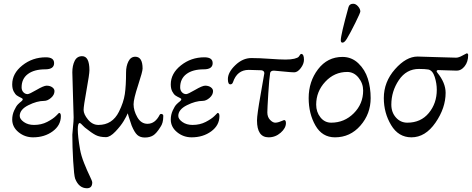

<svg xmlns="http://www.w3.org/2000/svg" viewBox="-20 -717 2513 1022"><path d="M304 -99Q304 -50 260.5 -18Q217 14 156 14Q112 14 78.5 -13.5Q45 -41 45 -81Q45 -106 55.5 -129Q66 -152 75.5 -161.5Q85 -171 93 -177Q108 -189 95 -195Q78 -203 69.5 -209Q61 -215 53 -230Q45 -245 45 -268Q45 -326 99 -369Q153 -412 224 -412Q268 -412 268 -381Q268 -348 221 -348Q162 -348 128.5 -323Q95 -298 95 -252Q95 -236 104.5 -226Q114 -216 127 -216Q136 -216 174.5 -238.5Q213 -261 228 -261Q246 -261 258 -252.5Q270 -244 270 -232Q270 -212 251.5 -196Q233 -180 215 -180Q177 -180 131 -157Q85 -134 85 -100Q85 -83 107 -67.5Q129 -52 161 -52Q200 -52 231 -68Q262 -84 278 -100L294 -116Q304 -116 304 -99Z M765 -58Q806 -58 830 -106Q832 -110 836.5 -110.5Q841 -111 845 -108.5Q849 -106 849 -102V-96Q849 -62 834 -41Q813 -7 795 4Q777 15 751 15Q726 15 711 1.5Q696 -12 681 -48Q660 -110 660 -114Q654 -99 638.5 -73Q623 -47 594.5 -17Q566 13 544 13Q511 13 489.5 2Q468 -9 432 -38Q428 -41 422 -47.5Q416 -54 411.5 -58Q407 -62 404 -62Q394 -62 394 -28Q394 8 406 78Q412 112 428 152Q444 192 457.5 219.5Q471 247 471 254Q471 285 443 285Q400 285 380 234Q374 217 369.5 140.5Q365 64 365 0Q365 -7 368.5 -40.5Q372 -74 372 -92Q372 -107 368.5 -208Q365 -309 365 -332Q365 -368 377.5 -393Q390 -418 417 -418Q456 -418 456 -343Q456 -322 440.5 -237Q425 -152 425 -132Q425 -109 448.5 -80.5Q472 -52 504 -52Q578 -52 613 -122Q638 -172 644.5 -216.5Q651 -261 651 -332Q651 -365 663.5 -390Q676 -415 700 -415Q739 -415 739 -352Q739 -336 715 -263Q691 -190 691 -162Q691 -128 711 -93Q731 -58 765 -58Z M1148 -99Q1148 -50 1104.5 -18Q1061 14 1000 14Q956 14 922.5 -13.5Q889 -41 889 -81Q889 -106 899.5 -129Q910 -152 919.5 -161.5Q929 -171 937 -177Q952 -189 939 -195Q922 -203 913.5 -209Q905 -215 897 -230Q889 -245 889 -268Q889 -326 943 -369Q997 -412 1068 -412Q1112 -412 1112 -381Q1112 -348 1065 -348Q1006 -348 972.5 -323Q939 -298 939 -252Q939 -236 948.5 -226Q958 -216 971 -216Q980 -216 1018.5 -238.5Q1057 -261 1072 -261Q1090 -261 1102 -252.5Q1114 -244 1114 -232Q1114 -212 1095.5 -196Q1077 -180 1059 -180Q1021 -180 975 -157Q929 -134 929 -100Q929 -83 951 -67.5Q973 -52 1005 -52Q1044 -52 1075 -68Q1106 -84 1122 -100L1138 -116Q1148 -116 1148 -99Z M1583 -430Q1598 -430 1598 -399Q1598 -377 1581 -354.5Q1564 -332 1546 -332Q1531 -332 1487 -336.5Q1443 -341 1438 -341Q1421 -341 1418 -329Q1413 -300 1408 -218.5Q1403 -137 1403 -119Q1403 -94 1417.5 -79Q1432 -64 1445 -64Q1454 -64 1465 -67.5Q1476 -71 1483.5 -74.5Q1491 -78 1492 -78Q1502 -78 1502 -62Q1502 -35 1474 -10.5Q1446 14 1410 14Q1348 14 1348 -76Q1348 -106 1367.5 -215Q1387 -324 1387 -327Q1387 -341 1371 -343L1304 -345Q1242 -345 1220 -279Q1216 -268 1206 -268Q1193 -268 1193 -296Q1193 -332 1232.5 -370Q1272 -408 1318 -408Q1360 -408 1414.5 -404Q1469 -400 1500 -400Q1529 -400 1547 -404.5Q1565 -409 1570 -415Q1575 -421 1577.5 -425.5Q1580 -430 1583 -430Z M1827 -512Q1814 -490 1803 -490Q1794 -490 1794 -503Q1794 -531 1835 -679Q1840 -697 1860 -697Q1874 -697 1886 -683Q1898 -669 1898 -656Q1898 -649 1871.5 -595.5Q1845 -542 1827 -512ZM1913 -235Q1913 -273 1888.5 -303.5Q1864 -334 1828 -334Q1760 -334 1711.5 -282Q1663 -230 1663 -160Q1663 -121 1685.5 -92.5Q1708 -64 1743 -64Q1813 -64 1863 -114Q1913 -164 1913 -235ZM1763 14Q1695 14 1659 -49Q1623 -112 1623 -195Q1623 -283 1673 -348.5Q1723 -414 1803 -414Q1852 -414 1887.5 -380Q1923 -346 1938 -298Q1953 -250 1953 -195Q1953 -111 1898.5 -48.5Q1844 14 1763 14Z M2170 14Q2101 14 2062 -51Q2023 -116 2023 -195Q2023 -281 2082.5 -348.5Q2142 -416 2203 -416Q2223 -416 2302 -413Q2381 -410 2408 -410Q2422 -410 2443 -422L2464 -433Q2472 -433 2472 -424Q2472 -388 2453.5 -364.5Q2435 -341 2412 -341Q2404 -341 2359.5 -342.5Q2315 -344 2312 -344Q2306 -344 2304.5 -340Q2303 -336 2308 -330Q2352 -276 2352 -223Q2352 -142 2298 -64Q2244 14 2170 14ZM2063 -160Q2063 -119 2087.5 -91.5Q2112 -64 2148 -64Q2220 -64 2262.5 -115.5Q2305 -167 2305 -239Q2305 -273 2294 -307.5Q2283 -342 2260 -347Q2242 -350 2210 -350Q2143 -350 2103 -290.5Q2063 -231 2063 -160Z"/></svg>

Font: EB Garamond 08
Style: Regular
Weight: 400
Version: Version 0.016 ; ttfautohint (v1.5)